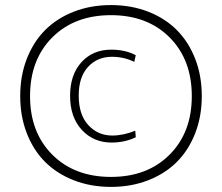

<svg xmlns="http://www.w3.org/2000/svg" viewBox="-20 -731 880 761"><path d="M99.1 -350.1Q99.1 -206.1 187.3 -117.9Q275.4 -29.8 419.9 -29.8Q564 -29.8 652.1 -117.9Q740.2 -206.1 740.2 -350.1Q740.2 -494.6 652.1 -582.8Q564 -670.9 419.9 -670.9Q275.4 -670.9 187.3 -582.8Q99.1 -494.6 99.1 -350.1ZM424.8 -193.8Q468.8 -193.8 516.1 -212.9L518.1 -187Q475.1 -166 421.9 -166Q350.6 -166 304.2 -216.3Q257.8 -266.6 257.8 -351.1Q257.8 -435.1 303 -484.6Q348.1 -534.2 420.9 -534.2Q476.6 -534.2 518.1 -512.2L512.2 -485.8Q471.2 -505.9 423.8 -505.9Q365.7 -505.9 328.9 -465.8Q292 -425.8 292 -352.1Q292 -276.4 330.1 -235.1Q368.2 -193.8 424.8 -193.8ZM60.1 -350.1Q60.1 -430.7 86.2 -497.8Q112.3 -564.9 158.9 -611.8Q205.6 -658.7 272.7 -684.8Q339.8 -710.9 419.9 -710.9Q500 -710.9 567.1 -684.8Q634.3 -658.7 680.9 -611.8Q727.5 -564.9 753.7 -497.8Q779.8 -430.7 779.8 -350.1Q779.8 -270 753.7 -202.9Q727.5 -135.7 680.9 -89.1Q634.3 -42.5 567.1 -16.4Q500 9.8 419.9 9.8Q339.8 9.8 272.7 -16.4Q205.6 -42.5 158.9 -89.1Q112.3 -135.7 86.2 -202.9Q60.1 -270 60.1 -350.1Z"/></svg>

Font: LT Hoop Light
Style: Regular
Weight: 300
Designer: Daniel Lyons
Foundry: LyonsType
Version: Version 1.000